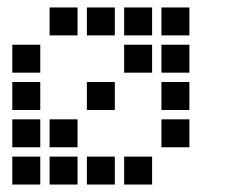

<svg xmlns="http://www.w3.org/2000/svg" viewBox="-20 -508 640 515"><path d="M114 -488Q113 -488 113 -488Q113 -488 113 -487V-414Q113 -413 113 -413Q113 -413 114 -413H187Q188 -413 188 -413Q188 -413 188 -414V-487Q188 -488 188 -488Q188 -488 187 -488ZM214 -488Q213 -488 213 -488Q213 -488 213 -487V-414Q213 -413 213 -413Q213 -413 214 -413H287Q288 -413 288 -413Q288 -413 288 -414V-487Q288 -488 288 -488Q288 -488 287 -488ZM314 -488Q313 -488 313 -488Q313 -488 313 -487V-414Q313 -413 313 -413Q313 -413 314 -413H387Q388 -413 388 -413Q388 -413 388 -414V-487Q388 -488 388 -488Q388 -488 387 -488ZM414 -488Q413 -488 413 -488Q413 -488 413 -487V-414Q413 -413 413 -413Q413 -413 414 -413H487Q488 -413 488 -413Q488 -413 488 -414V-487Q488 -488 488 -488Q488 -488 487 -488ZM14 -388Q13 -388 13 -388Q13 -388 13 -387V-314Q13 -313 13 -313Q13 -313 14 -313H87Q88 -313 88 -313Q88 -313 88 -314V-387Q88 -388 88 -388Q88 -388 87 -388ZM314 -388Q313 -388 313 -388Q313 -388 313 -387V-314Q313 -313 313 -313Q313 -313 314 -313H387Q388 -313 388 -313Q388 -313 388 -314V-387Q388 -388 388 -388Q388 -388 387 -388ZM414 -388Q413 -388 413 -388Q413 -388 413 -387V-314Q413 -313 413 -313Q413 -313 414 -313H487Q488 -313 488 -313Q488 -313 488 -314V-387Q488 -388 488 -388Q488 -388 487 -388ZM14 -288Q13 -288 13 -288Q13 -288 13 -287V-214Q13 -213 13 -213Q13 -213 14 -213H87Q88 -213 88 -213Q88 -213 88 -214V-287Q88 -288 88 -288Q88 -288 87 -288ZM214 -288Q213 -288 213 -288Q213 -288 213 -287V-214Q213 -213 213 -213Q213 -213 214 -213H287Q288 -213 288 -213Q288 -213 288 -214V-287Q288 -288 288 -288Q288 -288 287 -288ZM414 -288Q413 -288 413 -288Q413 -288 413 -287V-214Q413 -213 413 -213Q413 -213 414 -213H487Q488 -213 488 -213Q488 -213 488 -214V-287Q488 -288 488 -288Q488 -288 487 -288ZM14 -188Q13 -188 13 -188Q13 -188 13 -187V-114Q13 -113 13 -113Q13 -113 14 -113H87Q88 -113 88 -113Q88 -113 88 -114V-187Q88 -188 88 -188Q88 -188 87 -188ZM114 -188Q113 -188 113 -188Q113 -188 113 -187V-114Q113 -113 113 -113Q113 -113 114 -113H187Q188 -113 188 -113Q188 -113 188 -114V-187Q188 -188 188 -188Q188 -188 187 -188ZM414 -188Q413 -188 413 -188Q413 -188 413 -187V-114Q413 -113 413 -113Q413 -113 414 -113H487Q488 -113 488 -113Q488 -113 488 -114V-187Q488 -188 488 -188Q488 -188 487 -188ZM14 -88Q13 -88 13 -88Q13 -88 13 -87V-14Q13 -13 13 -13Q13 -13 14 -13H87Q88 -13 88 -13Q88 -13 88 -14V-87Q88 -88 88 -88Q88 -88 87 -88ZM114 -88Q113 -88 113 -88Q113 -88 113 -87V-14Q113 -13 113 -13Q113 -13 114 -13H187Q188 -13 188 -13Q188 -13 188 -14V-87Q188 -88 188 -88Q188 -88 187 -88ZM214 -88Q213 -88 213 -88Q213 -88 213 -87V-14Q213 -13 213 -13Q213 -13 214 -13H287Q288 -13 288 -13Q288 -13 288 -14V-87Q288 -88 288 -88Q288 -88 287 -88ZM314 -88Q313 -88 313 -88Q313 -88 313 -87V-14Q313 -13 313 -13Q313 -13 314 -13H387Q388 -13 388 -13Q388 -13 388 -14V-87Q388 -88 388 -88Q388 -88 387 -88Z"/></svg>

Font: Doto
Style: Bold
Weight: 700
Monospace: yes
Version: Version 1.000